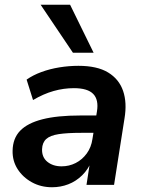

<svg xmlns="http://www.w3.org/2000/svg" viewBox="-20 -778 605 808"><path d="M199 10Q152 10 114 -11Q76 -32 54 -66.5Q32 -101 33 -144Q34 -196 65 -228Q96 -260 158.5 -276Q221 -292 318 -292H397L386 -219H322Q263 -219 227 -213.5Q191 -208 174.5 -193Q158 -178 157 -150Q156 -116 179.5 -97Q203 -78 239 -78Q271 -78 298.5 -92Q326 -106 345 -132Q364 -158 369 -193L388 -309Q396 -358 372.5 -382.5Q349 -407 291 -407Q248 -407 205.5 -395Q163 -383 119 -357L92 -443Q119 -462 154.5 -475Q190 -488 230 -494.5Q270 -501 310 -501Q389 -501 435 -473Q481 -445 498 -395.5Q515 -346 504 -280L460 0H344L360 -104H367Q352 -66 326 -40.5Q300 -15 267.5 -2.5Q235 10 199 10ZM287 -556 151 -758H275L374 -556Z"/></svg>

Font: Nunito Sans 11pt
Style: Bold Italic
Weight: 700
Italic angle: -9°
Version: Version 3.101;gftools[0.9.27]